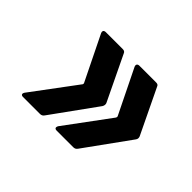

<svg xmlns="http://www.w3.org/2000/svg" viewBox="-81 -601 640 640"><g transform="rotate(45 238.5 -281.0)"><path d="M69 -107H149C155 -107 160 -109 164 -115L278 -273C281 -278 282 -284 280 -289L204 -447C202 -453 197 -455 192 -455H112C103 -455 99 -450 103 -441L180 -284C181 -282 181 -280 180 -278L63 -121C57 -112 61 -107 69 -107ZM228 -107H306C312 -107 317 -109 321 -115L435 -273C439 -278 439 -284 437 -289L361 -447C359 -453 355 -455 349 -455H270C262 -455 257 -450 261 -441L338 -284C338 -282 338 -280 337 -278L221 -121C216 -112 219 -107 228 -107Z"/></g></svg>

Font: Barlow Semi Condensed SemiBold
Style: Italic
Weight: 600
Width: 4
Italic angle: -7°
Designer: Jeremy Tribby
Foundry: Tribby Type
Version: Version 1.422;hotconv 1.0.109;makeotfexe 2.5.65596